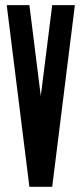

<svg xmlns="http://www.w3.org/2000/svg" viewBox="-20 -720 315 740"><path d="M137.2 -350.1 181.2 -700.2H268.6L181.2 0H93.3L5.9 -700.2H93.3Z"/></svg>

Font: Silence
Style: Regular
Weight: 400
Designer: Lilo Joris
Foundry: Lilo Joris
Version: Version 1.035;Fontself Maker 3.5.7